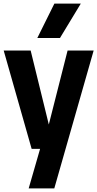

<svg xmlns="http://www.w3.org/2000/svg" viewBox="-22 -828 540 1068"><path d="M154 0 -1.5 -547H148.5L249.5 -135.5L354 -547H499L280 220H137.5L201 0ZM185.5 -616.5 280.5 -808H427.5L311.5 -616.5Z"/></svg>

Font: Encode Sans Condensed Condensed
Style: Bold
Weight: 700
Width: 3
Designer: Multiple Designers
Foundry: Impallari Type
Version: Version 3.000; ttfautohint (v1.8.3) -l 8 -r 50 -G 200 -x 14 